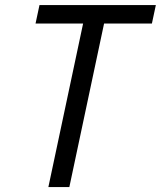

<svg xmlns="http://www.w3.org/2000/svg" viewBox="-20 -758 652 778"><path d="M595.5 -662.5H363.5L412 -711L261 0H176L327 -711L355.5 -662.5H124L140 -737.5H611.5Z"/></svg>

Font: Epilogue
Style: Italic
Weight: 400
Italic angle: -12°
Designer: Tyler Finck
Foundry: Etcetera Type Co
Version: Version 2.112